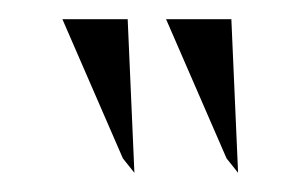

<svg xmlns="http://www.w3.org/2000/svg" viewBox="-20 -797 306 200"><path d="M45 -777 108 -632 120 -617 113 -777ZM153 -777 216 -632 228 -617 221 -777Z"/></svg>

Font: Charger Sport
Style: ExLitExt
Weight: 200
Designer: Jasper
Foundry: Cannot Into Space Fonts
Version: Version 1.1